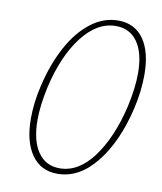

<svg xmlns="http://www.w3.org/2000/svg" viewBox="-77 -726 672 794"><g transform="rotate(10 259.0 -329.0)"><path d="M70 -201Q70 -268 87 -340Q109 -435 148.5 -508Q188 -581 241.5 -622Q295 -663 356 -663Q426 -663 463.5 -609.5Q501 -556 501 -460Q501 -392 484 -318Q450 -172 379 -83.5Q308 5 217 5Q147 5 108.5 -50Q70 -105 70 -201ZM456 -319Q474 -400 474 -461Q474 -547 441.5 -593Q409 -639 351 -639Q272 -639 209 -557Q146 -475 115 -339Q98 -260 98 -201Q98 -115 130.5 -67Q163 -19 222 -19Q301 -19 362.5 -101.5Q424 -184 456 -319Z"/></g></svg>

Font: Ysabeau Infant Extralight
Style: Italic
Weight: 200
Italic angle: -12°
Designer: Christian Thalmann (Catharsis Fonts)
Version: Version 0.003